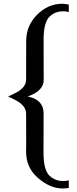

<svg xmlns="http://www.w3.org/2000/svg" viewBox="-20 -893 419 1045"><path d="M24.4 -367.7Q35.6 -373.5 58.6 -384.3Q122.1 -414.1 122.1 -459.5V-462.4L122.6 -670.4Q122.6 -752.9 181.6 -812.5Q241.2 -872.6 319.8 -872.6H323.7Q339.8 -871.1 354.5 -868.2V-827.6Q340.3 -831.5 323.7 -831.5Q281.2 -831.5 251.5 -804.2Q217.3 -773.4 217.3 -677.7L217.8 -462.4V-458Q217.8 -401.4 139.6 -371.1L130.4 -367.7L139.6 -365.7Q216.3 -347.2 217.3 -277.3Q217.3 -274.4 217.3 -271.5L216.8 -61.5Q216.8 34.2 251 64.9Q281.2 92.3 323.2 92.3Q339.8 92.3 354.5 88.4V129.9Q337.9 132.8 320.8 132.8Q251 132.8 184.1 73.2Q122.1 18.1 122.1 -66.4V-68.8L122.6 -116.2L122.1 -271.5V-274.9Q122.1 -319.8 58.6 -351.1Q33.2 -363.8 24.4 -367.7Z"/></svg>

Font: Modern Antiqua
Style: Regular
Weight: 500
Version: Version 1.0